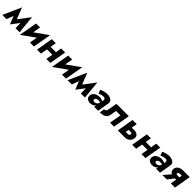

<svg xmlns="http://www.w3.org/2000/svg" viewBox="685 -2705 4950 4950"><g transform="rotate(45 3160.0 -230.0)"><path d="M-27 0H128L197 -189L286 33L453 -185L457 0H605L557 -502L318 -184L196 -497Z M891 -460H746L657 43L1018 -214L981 0H1126L1215 -503L854 -246Z M1318 -460 1240 0H1384L1417 -187H1612L1580 0H1724L1804 -460H1658L1631 -299H1436L1464 -460Z M2061 -460H1916L1827 43L2188 -214L2151 0H2296L2385 -503L2024 -246Z M2354 0H2509L2578 -189L2667 33L2834 -185L2838 0H2986L2938 -502L2699 -184L2577 -497Z M3162 -318C3197 -334 3254 -360 3313 -357C3357 -355 3383 -332 3377 -294L3368 -250C3337 -267 3295 -279 3249 -279C3141 -279 3048 -226 3035 -132C3023 -43 3091 10 3181 10C3246 10 3301 -16 3334 -61L3323 0H3468L3522 -324C3540 -423 3440 -473 3333 -473C3256 -473 3183 -448 3124 -421ZM3185 -137C3191 -175 3235 -197 3280 -197C3309 -198 3333 -192 3355 -180C3339 -123 3294 -87 3237 -89C3207 -90 3181 -106 3185 -137Z M4127 -460H3676L3630 -198C3620 -150 3589 -138 3548 -134L3529 -1C3672 -4 3749 -44 3771 -160L3798 -323H3959L3902 0H4048Z M4263 -460 4186 0H4336H4448C4542 -1 4622 -66 4634 -161C4645 -256 4576 -305 4487 -305L4389 -304L4416 -460ZM4453 -206C4482 -206 4498 -188 4493 -162C4487 -134 4461 -116 4430 -116H4356L4372 -207Z M4787 -460 4709 0H4853L4886 -187H5081L5049 0H5193L5273 -460H5127L5100 -299H4905L4933 -460Z M5420 -318C5455 -334 5512 -360 5571 -357C5615 -355 5641 -332 5635 -294L5626 -250C5595 -267 5553 -279 5507 -279C5399 -279 5306 -226 5293 -132C5281 -43 5349 10 5439 10C5504 10 5559 -16 5592 -61L5581 0H5726L5780 -324C5798 -423 5698 -473 5591 -473C5514 -473 5441 -448 5382 -421ZM5443 -137C5449 -175 5493 -197 5538 -197C5567 -198 5591 -192 5613 -180C5597 -123 5552 -87 5495 -89C5465 -90 5439 -106 5443 -137Z M5973 0 6101 -165 6145 -166 6117 0H6269L6347 -460H6102C6009 -458 5914 -417 5902 -317C5893 -252 5925 -209 5972 -186L5810 0ZM6093 -267C6064 -267 6042 -277 6046 -303C6050 -331 6083 -341 6116 -341H6176L6163 -266Z"/></g></svg>

Font: Jost*
Style: Bold Italic
Weight: 700
Italic angle: -10°
Version: Version 3.7